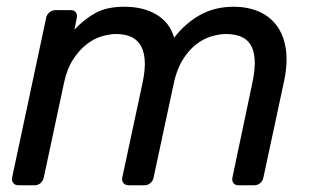

<svg xmlns="http://www.w3.org/2000/svg" viewBox="-20 -550 930 570"><path d="M16 -23 117 -497Q119 -507 127 -513.5Q135 -520 145 -520H190Q200 -520 205 -513.5Q210 -507 208 -497L201 -462Q230 -493 263.5 -511.5Q297 -530 349 -530Q406 -530 445 -506.5Q484 -483 497 -438Q529 -480 573 -505Q617 -530 674 -530Q714 -530 746.5 -516.5Q779 -503 800 -476Q821 -449 828 -408Q835 -367 824 -312L762 -23Q760 -13 752.5 -6.5Q745 0 735 0H688Q678 0 673 -6.5Q668 -13 670 -23L729 -303Q738 -345 736 -373.5Q734 -402 723 -418.5Q712 -435 693.5 -442Q675 -449 651 -449Q631 -449 607.5 -442Q584 -435 562.5 -418.5Q541 -402 523 -373.5Q505 -345 496 -303L436 -23Q434 -13 426.5 -6.5Q419 0 409 0H362Q352 0 346.5 -6.5Q341 -13 343 -23L403 -303Q412 -345 409.5 -373.5Q407 -402 395.5 -418.5Q384 -435 366 -442Q348 -449 325 -449Q305 -449 281.5 -442Q258 -435 236.5 -418Q215 -401 197 -373.5Q179 -346 170 -304L110 -23Q108 -13 100.5 -6.5Q93 0 83 0H35Q25 0 19.5 -6.5Q14 -13 16 -23Z"/></svg>

Font: SVN-Rubik
Style: Italic
Weight: 400
Italic angle: -12°
Designer: Hubert and Fischer
Foundry: Hubert & Fischer
Version: Version 2.101; ttfautohint (v1.8.3)